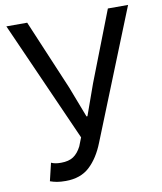

<svg xmlns="http://www.w3.org/2000/svg" viewBox="-84 -800 742 882"><g transform="rotate(-10 287.5 -359.5)"><path d="M151.7 13.4Q127.4 13.4 110.9 10.4Q94.5 7.4 79.3 2L99.1 -81Q107.9 -77 118.5 -74.9Q129 -72.8 145.1 -72.8Q180.9 -72.8 202.7 -87.3Q224.5 -101.8 240 -132.5L255.4 -171.8L5.9 -733.4H103L241.3 -406.4L296.6 -262.2H301L352.5 -406.4L479.4 -733.4H573.6L332.4 -133.1Q305.7 -65 263.4 -25.8Q221.2 13.4 151.7 13.4Z"/></g></svg>

Font: Noto Sans KR Thin
Style: Regular
Weight: 100
Designer: Ryoko NISHIZUKA 西塚涼子 (kana, bopomofo & ideographs); Paul D. Hunt (Latin, Greek & Cyrillic); Sandoll Communications 산돌커뮤니
Foundry: Adobe
Version: Version 2.004-H2;hotconv 1.0.118;makeotfexe 2.5.65603